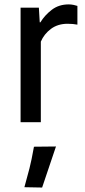

<svg xmlns="http://www.w3.org/2000/svg" viewBox="-20 -548 382 861"><path d="M72.3 0V-513.7H154.3L158.2 -447.8H161.1Q180.7 -480 212.4 -504.2Q244.1 -528.3 288.1 -528.3Q298.8 -528.3 310.5 -525.9Q322.3 -523.4 327.1 -521.5V-437.5Q317.4 -439.5 306.6 -440.4Q295.9 -441.4 283.2 -441.4Q239.3 -441.4 208.5 -418.5Q177.7 -395.5 163.1 -361.3V0ZM89.4 291.5Q103.5 240.7 112.3 206.5Q121.1 172.4 132.3 109.9L231 108.9L168.9 293Z"/></svg>

Font: RobotoFlex
Style: Regular
Weight: 400
Designer: Berlow after Robertson
Foundry: Google
Version: Version 2.136